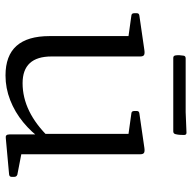

<svg xmlns="http://www.w3.org/2000/svg" viewBox="-20 -669 697 697"><g transform="rotate(90 328.5 -320.5)"><path d="M540 -162V-24L521 -53L614 -35Q622 -32 622 -24V-14Q622 -6 613 -5L481 7Q475 8 471.5 5Q468 2 468 -6V-119L466 -128V-162ZM254 8Q182 8 146.5 -32Q111 -72 111 -152V-319H185V-159Q185 -54 282 -54Q386 -54 479 -150L486 -123Q460 -86 423.5 -56Q387 -26 343.5 -9Q300 8 254 8ZM466 -162V-319H540V-162ZM111 -319V-465L129 -436L36 -449Q28 -450 28 -459V-469Q28 -477 37 -478L161 -496Q174 -498 179.5 -495Q185 -492 185 -481V-319ZM466 -319V-465L484 -436L391 -449Q383 -450 383 -459V-469Q383 -477 392 -478L516 -496Q529 -498 534.5 -495Q540 -492 540 -481V-319ZM182 -638Q183 -646 192 -646H387L462 -649Q470 -649 470 -640Q470 -633 469.5 -625Q469 -617 467 -609Q465 -601 457 -601H190Q182 -601 181 -610Q180 -617 180.5 -624Q181 -631 182 -638Z"/></g></svg>

Font: Hahmlet Light
Style: Regular
Weight: 300
Designer: Minjoo Ham & Mark Frömberg
Foundry: hypertype
Version: Version 1.002